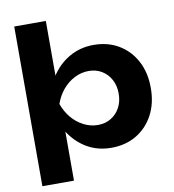

<svg xmlns="http://www.w3.org/2000/svg" viewBox="-98 -856 1004 1107"><g transform="rotate(-10 404.0 -302.5)"><path d="M60 -770H245V-398L238 -374V-226L245 -182V165H60ZM184 -285Q199 -377 241 -444Q283 -511 347.5 -548.5Q412 -586 491 -586Q575 -586 638.5 -548Q702 -510 738 -442.5Q774 -375 774 -285Q774 -195 738 -127.5Q702 -60 638.5 -22Q575 16 491 16Q411 16 347.5 -21.5Q284 -59 242 -126.5Q200 -194 184 -285ZM586 -285Q586 -331 567 -366.5Q548 -402 514.5 -422.5Q481 -443 438 -443Q394 -443 354 -422.5Q314 -402 284.5 -366.5Q255 -331 239 -285Q255 -239 284.5 -203.5Q314 -168 354 -147.5Q394 -127 438 -127Q481 -127 514.5 -147.5Q548 -168 567 -203.5Q586 -239 586 -285Z"/></g></svg>

Font: Unbounded SemiBold
Style: Regular
Weight: 600
Designer: Luke Prowse, Jean-Baptiste Morizot, Fátima Lázaro, Florian Runge
Foundry: NaN
Version: Version 1.700